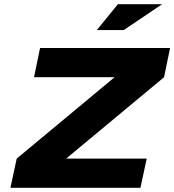

<svg xmlns="http://www.w3.org/2000/svg" viewBox="-20 -900 835 920"><path d="M795 -670H172L143 -530H529L60 -140L30 0H653L683 -140H297L766 -530ZM444 -756H573L757 -880H545Z"/></svg>

Font: LT Wave Black
Style: Italic
Weight: 900
Designer: Daniel Lyons
Version: Version 2.5 (Glyphs App)